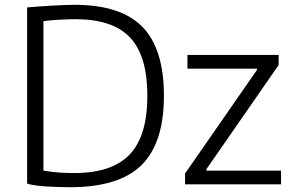

<svg xmlns="http://www.w3.org/2000/svg" viewBox="-20 -769 1229 800"><path d="M290 -48Q447 -48 520.5 -125.5Q594 -203 594 -370Q594 -536 522 -612.5Q450 -689 295 -689Q267 -689 229 -687Q191 -685 161 -681V-58Q180 -55 196 -53Q212 -51 227 -50Q242 -49 257.5 -48.5Q273 -48 290 -48ZM273 11Q216 11 167 7.5Q118 4 93 -4V-738Q115 -740 142 -742Q169 -744 195.5 -745.5Q222 -747 247 -748Q272 -749 290 -749Q483 -749 573 -657.5Q663 -566 663 -370Q663 -173 569.5 -81Q476 11 273 11ZM751 -46 1051 -478V-483H761V-540H1141V-498L840 -64V-58H1151V-1H751Z"/></svg>

Font: EncodeSans
Style: Light
Weight: 300
Designer: Pablo Impallari, Andres Torresi
Foundry: Pablo Impallari, Andres Torresi
Version: Version 1.000; ttfautohint (v1.4.1)